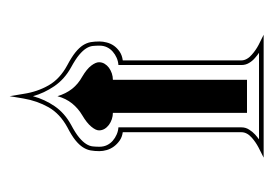

<svg xmlns="http://www.w3.org/2000/svg" viewBox="-106 -472 577 406"><g transform="rotate(-90 183.0 -268.5)"><path d="M53.2 0Q63.5 -4.9 75 -11Q86.4 -17.1 95.2 -24.9Q106.9 -35.2 106.9 -46.9V-297.9Q96.7 -299.3 89.4 -304.4Q82 -309.6 76.9 -316.4Q71.8 -323.2 69.3 -331.5Q66.9 -339.8 66.9 -347.2Q66.9 -357.4 68.4 -365.7Q69.8 -374 75 -382.1Q80.1 -390.1 90.1 -398.2Q100.1 -406.2 117.2 -415Q146 -430.7 159.7 -454.8Q173.3 -479 178.2 -507.8L183.1 -537.1L188 -507.8Q192.4 -478.5 206.1 -454.6Q219.7 -430.7 249 -415Q265.6 -406.2 275.6 -398.2Q285.6 -390.1 290.8 -382.1Q295.9 -374 297.4 -365.7Q298.8 -357.4 298.8 -347.2Q298.8 -339.8 296.6 -331.5Q294.4 -323.2 289.6 -316.4Q284.7 -309.6 277.1 -304.4Q269.5 -299.3 258.8 -297.9V-46.9Q258.8 -41 262.2 -35.2Q265.6 -29.3 271 -24.9Q280.3 -16.6 291.5 -10.7Q302.7 -4.9 313 0ZM290 -347.2Q290 -354.5 289.3 -361.3Q288.6 -368.2 284.2 -375.2Q279.8 -382.3 270.5 -390.1Q261.2 -397.9 244.1 -407.2Q219.2 -420.9 204.3 -442.6Q189.5 -464.4 183.1 -487.8Q176.3 -462.9 161.9 -441.9Q147.5 -420.9 122.6 -407.2Q105 -397.9 95.7 -390.1Q86.4 -382.3 82 -375.2Q77.6 -368.2 76.9 -361.3Q76.2 -354.5 76.2 -347.2Q76.2 -338.4 79.6 -331.3Q83 -324.2 88.9 -319.1Q94.7 -314 102.1 -310.8Q109.4 -307.6 117.2 -307.1V-46.9Q117.2 -38.1 112.5 -30.8Q107.9 -23.4 102.1 -18.1Q99.6 -15.6 96.9 -13.7Q94.2 -11.7 91.8 -9.8H274.9Q272 -11.7 269.5 -13.7Q267.1 -15.6 264.2 -18.1Q257.8 -23.4 253.4 -30.8Q249 -38.1 249 -46.9V-307.1Q256.8 -307.6 264.2 -310.8Q271.5 -314 277.3 -319.1Q283.2 -324.2 286.6 -331.3Q290 -338.4 290 -347.2ZM254.9 -348.1Q254.9 -341.8 251.7 -336.4Q248.5 -331.1 243.2 -327.1Q237.8 -323.2 231.2 -321Q224.6 -318.8 217.8 -318.8V-35.2H147.9V-318.8Q141.1 -318.8 134.5 -321Q127.9 -323.2 122.6 -327.1Q117.2 -331.1 114 -336.4Q110.8 -341.8 110.8 -348.1Q110.8 -355 118.7 -364.5Q126.5 -374 143.1 -383.8Q157.2 -392.1 167.7 -405Q178.2 -418 183.1 -436Q188.5 -418 198.7 -405Q209 -392.1 224.1 -383.8Q240.7 -374 247.8 -364.5Q254.9 -355 254.9 -348.1Z"/></g></svg>

Font: Scheherazade
Style: Regular
Weight: 400
Designer: SIL International
Foundry: SIL International
Version: Version 2.100 (build 932/914)